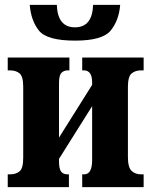

<svg xmlns="http://www.w3.org/2000/svg" viewBox="-20 -774 625 794"><path d="M12 0H265V-53H259Q242 -53 233 -64Q224 -75 224 -107V-117L361 -335V-112Q361 -53 328 -53H320V0H574V-53H564Q539 -53 524 -67.5Q509 -82 509 -125V-414Q509 -457 524 -470Q539 -483 564 -483H574V-536H320V-483H327Q361 -483 361 -433V-423L224 -205V-431Q224 -462 234 -472.5Q244 -483 260 -483H267V-536H12V-483H21Q46 -483 61 -470.5Q76 -458 76 -415V-121Q76 -78 61 -65.5Q46 -53 21 -53H12ZM291 -606Q404 -606 438 -648Q472 -690 477 -754H365Q362 -661 290 -661Q218 -661 215 -754H103Q108 -689 141 -647.5Q174 -606 291 -606Z"/></svg>

Font: Noto Serif ExtraCondensed Extra
Style: Regular
Weight: 800
Width: 3
Designer: Monotype Design Team
Foundry: Monotype Imaging Inc.
Version: Version 1.002